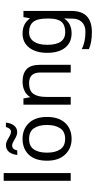

<svg xmlns="http://www.w3.org/2000/svg" viewBox="247 -658 528 1063"><g transform="rotate(-90 511.5 -127.0)"><path d="M84.5 0H41.5V-371.1H84.5Z M395 -131.3Q395 -66.4 362.1 -30.8Q329.1 4.9 272.9 4.9Q221.2 4.9 187 -30.8Q152.8 -66.4 152.8 -131.3Q152.8 -196.3 185.5 -231.4Q218.3 -266.6 274.4 -266.6Q327.6 -266.6 361.3 -231.4Q395 -196.3 395 -131.3ZM197.3 -131.3Q197.3 -85 215.6 -57.9Q233.9 -30.8 273.9 -30.8Q313.5 -30.8 332 -57.9Q350.6 -85 350.6 -131.3Q350.6 -177.7 332 -204.1Q313.5 -230.5 273.4 -230.5Q233.4 -230.5 215.3 -204.1Q197.3 -177.7 197.3 -131.3ZM184.6 -295.9Q187.5 -324.7 201.4 -341.6Q215.3 -358.4 238.3 -358.4Q252.9 -358.4 265.9 -351.3Q278.8 -344.2 290.5 -337.4Q302.2 -330.6 312.5 -330.6Q332 -330.6 339.4 -358.9H363.8Q360.8 -330.6 347.2 -313.5Q333.5 -296.4 310.5 -296.4Q296.9 -296.4 283.9 -303.2Q271 -310.1 259 -317.1Q247.1 -324.2 236.3 -324.2Q215.8 -324.2 209.5 -295.9Z M588.9 -266.6Q635.7 -266.6 659.7 -243.9Q683.6 -221.2 683.6 -170.4V0H641.1V-167.5Q641.1 -230.5 582.5 -230.5Q539.1 -230.5 522.5 -206.1Q505.9 -181.6 505.9 -135.7V0H462.9V-261.7H497.6L503.9 -226.1H506.3Q519 -246.6 541.5 -256.6Q564 -266.6 588.9 -266.6Z M857.4 -266.6Q910.6 -266.6 939.5 -227.1H941.9L947.8 -261.7H981.9V4.4Q981.9 117.2 864.7 117.2Q807.1 117.2 770.5 100.6V61Q809.1 81.5 867.2 81.5Q900.9 81.5 920.2 61.8Q939.5 42 939.5 7.8V-2.4Q939.5 -8.3 939.9 -19.3Q940.4 -30.3 940.9 -34.7H939Q912.6 4.9 857.9 4.9Q807.1 4.9 778.6 -30.8Q750 -66.4 750 -130.4Q750 -192.9 778.6 -229.7Q807.1 -266.6 857.4 -266.6ZM863.3 -230.5Q830.6 -230.5 812.5 -204.3Q794.4 -178.2 794.4 -129.9Q794.4 -30.3 864.3 -30.3Q903.8 -30.3 921.9 -51.5Q939.9 -72.8 939.9 -120.1V-130.4Q939.9 -184.1 921.4 -207.3Q902.8 -230.5 863.3 -230.5Z"/></g></svg>

Font: NotoSansOldHungarianUI
Style: Regular
Weight: 400
Designer: Monotype Design Team
Foundry: Monotype Imaging Inc.
Version: Version 1001.000; ttfautohint (v1.8.4.7-5d5b)